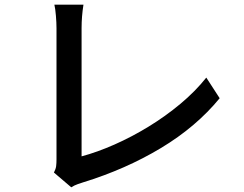

<svg xmlns="http://www.w3.org/2000/svg" viewBox="-20 -771 1040 819"><path d="M210 -35Q218 -50 219.5 -62.5Q221 -75 221 -91Q221 -108 221 -148.5Q221 -189 221 -243.5Q221 -298 221 -358Q221 -418 221 -475Q221 -532 221 -578.5Q221 -625 221 -650Q221 -674 218.5 -704Q216 -734 212 -751H336Q328 -701 328 -651Q328 -626 328 -580Q328 -534 328 -477.5Q328 -421 328 -362.5Q328 -304 328 -250.5Q328 -197 328 -158.5Q328 -120 328 -104Q395 -122 468.5 -154.5Q542 -187 614 -231Q686 -275 749.5 -328Q813 -381 860 -440L917 -352Q817 -230 666.5 -139.5Q516 -49 334 7Q325 10 311.5 14.5Q298 19 284 28Z"/></svg>

Font: Source Han Sans SC Medium
Style: Regular
Weight: 500
Designer: Ryoko NISHIZUKA 西塚涼子 (kana, bopomofo & ideographs); Paul D. Hunt (Latin, Greek & Cyrillic); Sandoll Communications 산돌커뮤니
Foundry: Adobe
Version: Version 2.004;hotconv 1.0.118;makeotfexe 2.5.65603